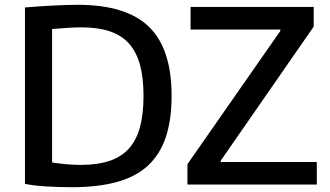

<svg xmlns="http://www.w3.org/2000/svg" viewBox="-20 -769 1373 800"><path d="M318 -82Q387 -82 436 -98.5Q485 -115 516.5 -149.5Q548 -184 563 -238.5Q578 -293 578 -370Q578 -446 563 -500Q548 -554 516.5 -588.5Q485 -623 436 -639Q387 -655 318 -655Q293 -655 260.5 -653Q228 -651 197 -648V-92Q231 -87 258.5 -84.5Q286 -82 318 -82ZM280 11Q221 11 168 7.5Q115 4 84 -3V-738Q144 -743 203.5 -746Q263 -749 304 -749Q506 -749 600.5 -657.5Q695 -566 695 -370Q695 -270 671 -198Q647 -126 597 -79.5Q547 -33 468 -11Q389 11 280 11ZM761 -85 1148 -640V-646H774V-740H1287V-658L900 -100V-94H1300V0H761Z"/></svg>

Font: EncodeSans
Style: Medium
Weight: 500
Designer: Pablo Impallari, Andres Torresi
Foundry: Pablo Impallari, Andres Torresi
Version: Version 1.000; ttfautohint (v1.4.1)